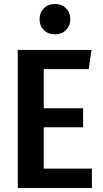

<svg xmlns="http://www.w3.org/2000/svg" viewBox="-20 -941 516 961"><path d="M199.5 -899.5Q221 -921 255 -921Q289 -921 310.5 -899.5Q332 -878 332 -845Q332 -812 310.5 -790.5Q289 -769 255 -769Q221 -769 199.5 -790.5Q178 -812 178 -845Q178 -878 199.5 -899.5ZM438 -691 424 -595H199V-399H396V-304H199V-97H440V0H69V-691Z"/></svg>

Font: Fira Sans Condensed Medium
Style: Regular
Weight: 500
Width: 3
Designer: Carrois Corporate & Edenspiekermann AG
Foundry: Carrois Corporate GbR & Edenspiekermann AG
Version: Version 4.203;PS 004.203;hotconv 1.0.88;makeotf.lib2.5.64775